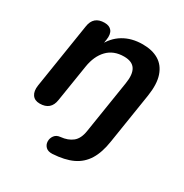

<svg xmlns="http://www.w3.org/2000/svg" viewBox="-160 -626 906 944"><g transform="rotate(30 292.5 -154.5)"><path d="M266 190Q241 191 228.5 178.5Q216 166 215.5 148Q215 130 226 115Q237 100 259 98Q300 94 325.5 73.5Q351 53 358 7L405 -291Q414 -346 396.5 -373.5Q379 -401 333 -401Q274 -401 238.5 -364Q203 -327 193 -263L160 -55Q151 7 88 7Q59 7 45.5 -12.5Q32 -32 37 -66L95 -435Q104 -497 167 -497Q195 -497 208 -480Q221 -463 216 -430L206 -365L202 -390Q227 -443 273.5 -471Q320 -499 383 -499Q437 -499 473.5 -477Q510 -455 525.5 -409.5Q541 -364 530 -293L485 -7Q475 60 449 102Q423 144 378.5 165Q334 186 266 190Z"/></g></svg>

Font: Nunito Variable Extra Light
Style: Italic
Weight: 200
Italic angle: -9°
Designer: Vernon Adams
Foundry: Vernon Adams
Version: Version 3.602